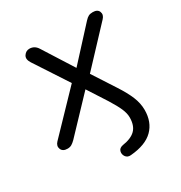

<svg xmlns="http://www.w3.org/2000/svg" viewBox="-160 -609 856 908"><g transform="rotate(-30 267.5 -155.0)"><path d="M294 183Q275 185 265.5 171.5Q256 158 260 142.5Q264 127 284 123Q332 116 355 93Q378 70 378 25Q378 3 366.5 -23.5Q355 -50 330 -90L263 -194L93 -15Q82 -4 72.5 1.5Q63 7 50 7Q24 7 16.5 -11.5Q9 -30 25 -47L222 -252L103 -434Q87 -459 98.5 -476Q110 -493 129 -493Q157 -493 173 -467L277 -303L432 -472Q443 -484 452 -488.5Q461 -493 475 -493Q501 -493 508 -475Q515 -457 499 -440L318 -247L397 -125Q427 -79 442 -42.5Q457 -6 457 30Q457 96 417 136Q377 176 294 183Z"/></g></svg>

Font: Nunito
Style: Italic
Weight: 400
Italic angle: -9°
Designer: Vernon Adams
Foundry: Vernon Adams
Version: Version 3.601; ttfautohint (v1.8.2.53-6de2)